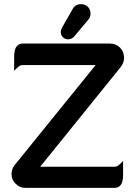

<svg xmlns="http://www.w3.org/2000/svg" viewBox="-20 -903 663 933"><path d="M49.8 -99.1 444.8 -586.9H89.8Q76.7 -586.9 64 -573.7L48.8 -559.1V-627.9Q48.8 -646.5 52.5 -659.9Q56.2 -673.3 64 -681.2Q74.2 -691.4 89.8 -691.4H513.7Q543.9 -691.4 563.5 -671.4Q583 -650.9 583 -621.1Q583 -598.6 565.4 -575.7L175.3 -92.8H537.1Q550.3 -92.8 563 -106L578.1 -120.6V-51.8Q578.1 1 546.9 8.8Q542 9.8 537.1 9.8H102.5Q75.7 9.8 55.9 -10Q36.1 -29.8 36.1 -55.7Q36.1 -81.5 49.8 -99.1ZM275.4 -748Q275.4 -758.3 283.2 -772L333 -858.9Q336.4 -865.7 341.3 -870.6Q354 -882.8 374 -882.8Q393.6 -882.8 407.2 -869.6Q419.9 -856.4 419.9 -837.2Q419.9 -817.9 407.7 -805.7L340.8 -726.1Q329.1 -711.9 311.5 -711.9Q295.9 -711.9 285.6 -722.2Q275.4 -732.4 275.4 -748Z"/></svg>

Font: YuPearl-SemiBold
Style: SemiBold
Weight: 600
Designer: Max Yao
Foundry: Max-Everyday
Version: Version 1.011; ttfautohint (v1.8.3)